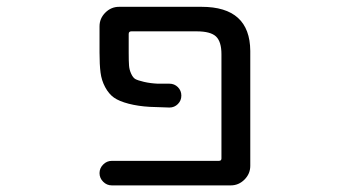

<svg xmlns="http://www.w3.org/2000/svg" viewBox="-20 -567 1040 566"><path d="M574.2 -546.9Q716.8 -546.9 717.8 -417V-78.1Q717.8 -54.7 700.7 -37.6Q683.6 -20.5 660.2 -20.5H309.6Q294.9 -20.5 284.2 -31.2Q273.4 -42 273.4 -56.6Q273.4 -71.3 284.2 -82Q294.9 -92.8 309.6 -92.8H625Q632.8 -92.8 632.8 -99.6V-407.2Q632.8 -444.3 616.7 -459.5Q600.6 -474.6 559.6 -474.6H367.2Q359.4 -474.6 359.4 -466.8V-412.1Q359.4 -385.7 360.4 -373.5Q361.3 -361.3 366.7 -349.6Q372.1 -337.9 378.9 -334Q385.7 -330.1 404.3 -325.7Q422.9 -321.3 445.3 -320.3Q458 -320.3 479.5 -320.3Q494.1 -320.3 504.4 -310.1Q514.6 -299.8 514.6 -285.2Q514.6 -270.5 504.4 -260.3Q494.1 -250 479.5 -250Q445.3 -251 421.9 -252Q387.7 -253.9 359.4 -261.2Q331.1 -268.6 315.9 -279.3Q300.8 -290 290 -310.1Q279.3 -330.1 276.4 -353Q273.4 -376 273.4 -412.1V-489.3Q273.4 -512.7 290.5 -529.8Q307.6 -546.9 331.1 -546.9Z"/></svg>

Font: Rounded Mgen+ 2m regular
Style: Regular
Weight: 400
Designer: [Source Han Sans]
Ryoko NISHIZUKA  (kana & ideographs); Paul D. Hunt (Latin, Greek & Cyrillic); Wenlong ZHANG  (bopomofo
Version: Version 1.059.20150602